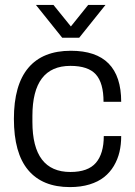

<svg xmlns="http://www.w3.org/2000/svg" viewBox="-20 -743 545 775"><path d="M125 -723.1H195.8L266.1 -636.2L335.9 -723.1H405.8L299.8 -590.8H231ZM262.2 12.2Q151.4 12.2 93.8 -56.4Q36.1 -125 36.1 -263.2Q36.1 -399.9 94.2 -469Q152.3 -538.1 266.1 -538.1Q469.2 -538.1 469.2 -332H397.9Q397.9 -408.2 366.9 -442.6Q335.9 -477.1 264.2 -477.1Q110.8 -477.1 110.8 -274.9V-251Q110.8 -48.8 264.2 -48.8Q335.4 -48.8 367.2 -85.9Q398.9 -123 398.9 -193.8H469.2Q469.2 -159.2 462.2 -129.4Q455.1 -99.6 439.5 -73.2Q423.8 -46.9 400.1 -28.1Q376.5 -9.3 341.3 1.5Q306.2 12.2 262.2 12.2Z"/></svg>

Font: Archivo Light
Style: Regular
Weight: 300
Designer: Hector Gatti
Foundry: Omnibus-Type
Version: Version 2.001